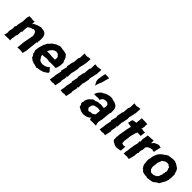

<svg xmlns="http://www.w3.org/2000/svg" viewBox="265 -2041 3342 3342"><g transform="rotate(45 1936.0 -370.0)"><path d="M420 -346C418 -343 412 -349 424 -342C413 -348 424 -337 419 -335L422 -328L418 -318L417 -313L382 -124L379 -82L376 -40L369 0L440 -4L503 4L513 -39L522 -71L530 -156L546 -300L560 -305V-315L556 -327L554 -335L560 -340C560 -341 561 -341 561 -341C563 -343 558 -355 561 -360C565 -359 553 -363 560 -357C572 -466 546 -533 445 -535C443 -526 435 -539 439 -532C435 -539 436 -537 426 -543C434 -545 426 -537 429 -537C421 -543 412 -532 411 -543C411 -537 402 -541 408 -538C377 -527 347 -525 324 -509C294 -499 275 -492 265 -463L266 -532L225 -526L192 -532L135 -533L121 -485L118 -447V-397L110 -353L99 -307L93 -267L98 -264L78 -222L82 -180L62 -89L71 -83L64 -37L51 3L151 1L154 0L195 3L192 -36L201 -79L205 -125L220 -162L223 -246L237 -244L239 -331L246 -371C268 -394 297 -413 337 -413C336 -420 334 -412 333 -420C337 -418 344 -425 345 -425C406 -425 406 -393 420 -346Z M1069 -87 1067 -98 1038 -126 1026 -145C1020 -149 1018 -154 1016 -159L1012 -154C1014 -161 1002 -149 1010 -152C983 -129 948 -108 903 -103C897 -98 890 -106 880 -101C860 -105 842 -106 827 -114C825 -115 824 -116 822 -119C808 -120 802 -132 794 -155C779 -161 769 -192 766 -215L834 -220L881 -225L897 -223L940 -217L981 -220L1064 -219L1094 -215L1114 -266L1112 -271C1114 -276 1117 -289 1119 -295C1119 -318 1129 -360 1122 -389C1113 -385 1122 -393 1121 -390C1120 -394 1111 -396 1122 -401C1117 -405 1116 -408 1106 -402C1108 -446 1084 -481 1048 -514C1021 -522 980 -535 936 -533C941 -538 939 -530 933 -539C938 -536 922 -536 930 -539C905 -538 901 -543 884 -541C855 -536 839 -519 822 -519C818 -519 814 -514 806 -513C799 -505 794 -499 779 -493C749 -482 740 -459 720 -441C714 -439 708 -423 692 -413C692 -405 679 -395 677 -377C654 -348 650 -308 637 -267C632 -265 640 -259 631 -252L632 -241C627 -225 636 -221 624 -199C626 -188 627 -159 639 -151C640 -136 639 -119 648 -111C661 -100 666 -78 674 -65C676 -56 691 -42 700 -43C708 -30 720 -19 724 -24C752 -18 757 2 780 -4C798 3 824 3 843 13C846 16 846 16 858 17C863 10 866 8 861 9C895 8 913 0 934 -2C971 -10 984 -17 1014 -31C1021 -43 1033 -49 1044 -52C1056 -62 1074 -71 1069 -87ZM978 -383C994 -363 984 -353 986 -326L981 -310L922 -313H903L844 -319L784 -317C788 -331 791 -337 799 -354C809 -370 821 -381 836 -399C848 -412 871 -420 897 -429C906 -429 897 -423 905 -428C933 -424 963 -419 963 -394C979 -391 974 -396 978 -383Z M1303 0 1326 -106 1327 -118 1322 -131 1343 -240 1335 -239 1336 -255 1349 -253 1353 -368H1359L1383 -491L1377 -489L1381 -507L1377 -508L1402 -615L1405 -623L1399 -638L1409 -637L1416 -757L1357 -752L1340 -744L1272 -752L1269 -643L1259 -628L1257 -626L1254 -618L1245 -507L1238 -498L1239 -494L1234 -490L1213 -377L1224 -366L1222 -364L1194 -249L1203 -247L1205 -242L1181 -128L1180 -111L1182 -106L1164 -5L1233 2L1230 5L1244 -6Z M1568 0 1591 -106 1592 -118 1587 -131 1608 -240 1600 -239 1601 -255 1614 -253 1618 -368H1624L1648 -491L1642 -489L1646 -507L1642 -508L1667 -615L1670 -623L1664 -638L1674 -637L1681 -757L1622 -752L1605 -744L1537 -752L1534 -643L1524 -628L1522 -626L1519 -618L1510 -507L1503 -498L1504 -494L1499 -490L1478 -377L1489 -366L1487 -364L1459 -249L1468 -247L1470 -242L1446 -128L1445 -111L1447 -106L1429 -5L1498 2L1495 5L1509 -6Z M1880 -750 1825 -755 1780 -753 1769 -700 1753 -603 1758 -560 1776 -521 1782 -516 1795 -482 1810 -534 1831 -591 1836 -593 1838 -595 1851 -648 1866 -704Z M2295 -127C2297 -118 2291 -124 2294 -124L2293 -128L2288 -136L2299 -142L2318 -333L2326 -343L2328 -359C2335 -356 2330 -357 2327 -355C2328 -386 2326 -414 2325 -426C2320 -433 2320 -433 2325 -433C2314 -473 2296 -493 2276 -502C2255 -510 2233 -528 2206 -525C2189 -535 2170 -535 2154 -543C2149 -541 2151 -545 2143 -539C2139 -542 2143 -539 2130 -542C2071 -535 2019 -520 1985 -488C1977 -491 1975 -494 1979 -498C1978 -486 1968 -485 1965 -486C1965 -481 1974 -480 1970 -484C1930 -454 1905 -422 1892 -377C1896 -377 1889 -377 1893 -368L1995 -371L2030 -367C2033 -380 2039 -391 2045 -400C2059 -421 2088 -432 2106 -430C2120 -438 2120 -431 2122 -431C2138 -438 2163 -429 2165 -417C2189 -413 2191 -382 2189 -355C2180 -352 2182 -350 2182 -343L2185 -318L2113 -325C2108 -319 2111 -319 2103 -330C2101 -323 2084 -327 2071 -321C2046 -325 2008 -315 1993 -299C1979 -307 1950 -296 1937 -291C1937 -283 1916 -265 1911 -262C1881 -243 1861 -207 1850 -159C1856 -162 1848 -154 1853 -153C1845 -138 1839 -114 1845 -91C1852 -92 1854 -94 1852 -90C1862 -77 1865 -64 1865 -39C1902 -19 1941 10 1990 11C1990 2 1993 14 1992 8C2004 9 1993 9 1997 13C2039 10 2072 4 2110 -16C2122 -23 2128 -34 2135 -43C2135 -44 2136 -44 2139 -42C2137 -35 2150 -23 2154 -6C2152 1 2163 -5 2169 -3L2204 -5H2237L2297 -4L2298 -1C2299 -19 2295 -23 2292 -33C2280 -62 2283 -85 2295 -127ZM1998 -190C2005 -211 2023 -230 2051 -235C2069 -240 2086 -242 2105 -246L2167 -238L2163 -189L2159 -143C2135 -117 2104 -96 2062 -106C2059 -102 2048 -95 2043 -91C2015 -93 1984 -122 1989 -155C1992 -158 1990 -150 1988 -153C1990 -161 1998 -188 1998 -190Z M2530 0 2553 -106 2554 -118 2549 -131 2570 -240 2562 -239 2563 -255 2576 -253 2580 -368H2586L2610 -491L2604 -489L2608 -507L2604 -508L2629 -615L2632 -623L2626 -638L2636 -637L2643 -757L2584 -752L2567 -744L2499 -752L2496 -643L2486 -628L2484 -626L2481 -618L2472 -507L2465 -498L2466 -494L2461 -490L2440 -377L2451 -366L2449 -364L2421 -249L2430 -247L2432 -242L2408 -128L2407 -111L2409 -106L2391 -5L2460 2L2457 5L2471 -6Z M2817 16C2812 13 2816 9 2821 16L2823 10C2838 12 2856 11 2872 6C2890 3 2898 2 2914 -4L2921 -107C2916 -104 2907 -102 2898 -101C2892 -101 2890 -102 2878 -100C2867 -104 2848 -106 2840 -113C2844 -128 2834 -141 2839 -155L2836 -165L2849 -244L2854 -300L2868 -349L2878 -396L2884 -401L2895 -431L2977 -428L2989 -524L2945 -523L2918 -533L2896 -525L2912 -582L2909 -631L2918 -653L2893 -657L2846 -659L2774 -660L2762 -537L2731 -533L2681 -521L2660 -437L2686 -429L2713 -426L2745 -421L2727 -344L2698 -175L2702 -163L2693 -155L2699 -139H2695C2695 -139 2700 -130 2691 -126C2695 -107 2694 -86 2695 -53C2705 -29 2726 -20 2753 -9C2768 9 2794 5 2817 16Z M3323 -541 3321 -538C3321 -538 3320 -542 3306 -540C3283 -534 3253 -517 3231 -509C3223 -495 3204 -475 3194 -467L3195 -507L3194 -532L3142 -526L3059 -522L3052 -474V-471L3041 -409L3044 -353L3032 -352L3031 -292L3009 -206L3012 -179L3004 -175L2996 -88L2989 -60L2984 -4L3032 -3L3060 -7L3112 3L3123 -26L3145 -113L3144 -115L3148 -173L3161 -198L3157 -231L3173 -290L3178 -353C3174 -351 3184 -345 3179 -350C3202 -378 3230 -399 3286 -403C3278 -396 3287 -405 3290 -407C3302 -393 3322 -396 3337 -395L3347 -456C3354 -481 3360 -507 3367 -532C3355 -530 3331 -542 3323 -541Z M3372 -280C3371 -288 3371 -273 3374 -275C3364 -256 3360 -235 3361 -220C3362 -204 3362 -188 3366 -173L3360 -178C3367 -170 3371 -169 3364 -164C3370 -159 3366 -161 3367 -158C3366 -118 3377 -91 3400 -64C3402 -59 3409 -67 3403 -52C3424 -47 3435 -37 3437 -22C3474 -3 3513 2 3546 2C3549 0 3562 0 3563 9C3554 10 3561 9 3563 9C3564 8 3564 12 3579 14C3578 14 3585 6 3582 6C3620 5 3657 0 3678 -7C3695 -11 3720 -27 3734 -43C3751 -55 3766 -68 3784 -70C3796 -89 3798 -97 3804 -103C3811 -121 3822 -144 3837 -162C3854 -187 3850 -207 3867 -245C3860 -243 3863 -243 3864 -253C3858 -254 3863 -264 3867 -264L3863 -271C3875 -275 3872 -270 3869 -275C3870 -316 3868 -340 3869 -378C3866 -380 3872 -374 3862 -381C3865 -387 3870 -383 3858 -391C3858 -415 3844 -449 3824 -476C3814 -487 3800 -492 3796 -494C3776 -515 3763 -511 3746 -527C3723 -534 3705 -544 3670 -542C3670 -537 3657 -540 3656 -541C3616 -537 3588 -532 3556 -527C3563 -525 3556 -524 3556 -524C3545 -516 3546 -522 3538 -517C3519 -506 3512 -490 3491 -484C3480 -469 3455 -461 3441 -441C3435 -434 3427 -423 3421 -420C3395 -377 3375 -331 3372 -280ZM3728 -263 3726 -265C3715 -241 3715 -233 3718 -216C3706 -202 3698 -172 3697 -158C3683 -151 3681 -142 3668 -129C3661 -131 3652 -119 3651 -122C3638 -114 3628 -109 3612 -106C3598 -107 3595 -101 3589 -106C3566 -100 3543 -108 3539 -124C3528 -130 3519 -140 3517 -143C3505 -176 3498 -205 3513 -256C3505 -258 3502 -261 3509 -261L3513 -264C3514 -290 3513 -310 3528 -333C3528 -347 3544 -368 3545 -385C3570 -395 3581 -409 3597 -418C3612 -413 3615 -423 3631 -426C3641 -421 3643 -424 3636 -418C3645 -421 3643 -428 3655 -423C3674 -428 3676 -409 3695 -400C3710 -404 3721 -379 3716 -370C3722 -351 3737 -338 3735 -312C3731 -295 3722 -280 3728 -263Z"/></g></svg>

Font: Asimov Print
Style: DIt
Weight: 250
Width: 0
Designer: Google
Version: Version 2.000980: 2014